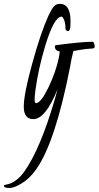

<svg xmlns="http://www.w3.org/2000/svg" viewBox="-71 -590 505 984"><path d="M277.3 -430.7C285.2 -431 289.4 -440.9 290 -460.4C290.7 -480 290.4 -495.3 289.1 -506.3C284.2 -549 266.6 -570.3 236.3 -570.3C222.3 -570 211.5 -565.2 203.9 -555.9C196.2 -546.6 187.3 -531.1 177.2 -509.3C151.5 -453.3 124 -372.3 94.7 -266.4C65.4 -160.4 50.8 -86.1 50.8 -43.5C50.8 -0.8 67.1 20.5 99.6 20.5C141.3 20.5 182.8 -30.6 224.1 -132.8C221.2 -120.4 216.5 -103.4 210 -81.5C159.8 90.3 107.4 214.4 52.7 290.5C48.2 297 42.8 303.7 36.6 310.5C12.2 336.6 -12.5 351.6 -37.6 355.5C-37.6 355.8 -39.8 356.4 -44.2 357.4C-48.6 358.4 -50.8 360 -50.8 362.3C-50.8 369.8 -41 373.5 -21.5 373.5C-6.5 373.5 14.2 365.6 40.5 349.6C66.9 333.7 91.3 310.1 113.8 278.8C179.5 186.7 238 9.8 289.1 -252C291.3 -263 292.6 -270.5 293 -274.4C293.3 -278.3 297.4 -296.4 305.2 -328.6C307.5 -328.9 318.8 -330.9 339.4 -334.5C359.9 -338.1 380.5 -340.3 401.4 -341.3C409.8 -341.6 414.2 -344.6 414.6 -350.1C413.2 -364.7 410.2 -373.4 405.3 -376C365.6 -376 302.2 -370.1 215.3 -358.4C212.4 -357.7 210.6 -355.1 210 -350.6C210.6 -340.8 215.3 -333.7 224.1 -329.1C226.7 -327.8 230.3 -327.1 234.9 -327.1C234.5 -318 233.1 -307 230.5 -293.9C220.1 -244.5 202.1 -193.5 176.8 -141.1C151.4 -88.7 130.4 -62 113.8 -61C108.9 -61.7 106.4 -67.9 106.4 -79.6C106.4 -91.3 107.7 -106.9 110.4 -126.5C120.4 -201 137.2 -277 160.6 -354.5C190.9 -454.8 219.1 -504.9 245.1 -504.9C248.7 -504.6 252.8 -498.9 257.6 -487.8C262.3 -476.7 264.6 -460.9 264.6 -440.4C267.9 -433.9 272.1 -430.7 277.3 -430.7Z"/></svg>

Font: Kristi
Style: Medium
Weight: 400
Italic angle: -15°
Version: Version 1.003